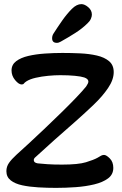

<svg xmlns="http://www.w3.org/2000/svg" viewBox="-20 -902 592 932"><path d="M252 10Q209 10 166 7.5Q123 5 88 -2.5Q53 -10 32 -26.5Q11 -43 11 -71Q11 -93 23.5 -111Q36 -129 60 -151Q81 -170 116.5 -202.5Q152 -235 194 -275Q236 -315 276.5 -354.5Q317 -394 349.5 -428Q382 -462 398 -482Q409 -498 409 -506Q409 -519 389 -526Q374 -531 343.5 -534Q313 -537 272 -537Q245 -537 213.5 -534Q182 -531 153.5 -524.5Q125 -518 108 -507Q99 -501 96 -496.5Q93 -492 85 -492Q71 -492 53.5 -513Q36 -534 36 -560Q36 -588 58.5 -605Q81 -622 117.5 -630.5Q154 -639 197.5 -642Q241 -645 283 -645Q325 -645 369 -643Q413 -641 450 -632.5Q487 -624 509.5 -605Q532 -586 532 -552Q532 -515 504.5 -474.5Q477 -434 434.5 -393.5Q392 -353 348 -314Q296 -269 243.5 -222Q191 -175 153 -140Q144 -133 144 -125Q144 -112 163 -109Q181 -107 210 -105Q239 -103 281 -103Q360 -103 397.5 -114.5Q435 -126 453 -136Q464 -143 471 -146.5Q478 -150 485 -150Q496 -150 513 -133Q530 -116 530 -87Q530 -55 504.5 -36Q479 -17 437.5 -7Q396 3 347.5 6.5Q299 10 252 10ZM256 -694Q233 -694 233 -716Q233 -728 239 -738Q260 -771 282.5 -803Q305 -835 329 -859Q352 -882 375 -882Q391 -882 408.5 -867Q426 -852 426 -831Q426 -822 421 -810.5Q416 -799 405 -789Q380 -764 345.5 -742Q311 -720 275 -700Q265 -694 256 -694Z"/></svg>

Font: Akaya Kanadaka
Style: Regular
Weight: 400
Designer: Vaishnavi Murthy Yerkadithaya, Juan Luis Blanco Aristondo
Version: Version 1.002; ttfautohint (v1.8.3)